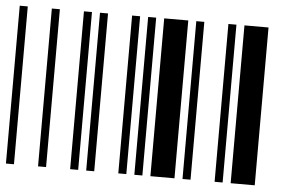

<svg xmlns="http://www.w3.org/2000/svg" viewBox="-46 -652 1051 715"><g transform="rotate(5 480.0 -295.0)"><path d="M0 0V-590H30V0ZM120 0V-590H150V0ZM240 0V-590H270V0ZM300 0V-590H330V0ZM420 0V-590H450V0ZM480 0V-590H510V0ZM540 0V-590H630V0ZM660 0V-590H690V0ZM780 0V-590H810V0ZM840 0V-590H930V0Z"/></g></svg>

Font: Libre Barcode 39 Extended
Style: Regular
Weight: 400
Version: Version 1.005; ttfautohint (v1.8.3)